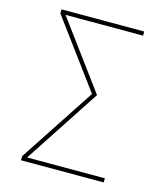

<svg xmlns="http://www.w3.org/2000/svg" viewBox="-110 -813 771 897"><g transform="rotate(15 276.0 -365.0)"><path d="M101 -710 340 -386 100 -20H476V0H76V-20L316 -385L76 -710V-730H476V-710Z"/></g></svg>

Font: Mplus 1p Thin
Style: Regular
Weight: 250
Version: Version 1.061